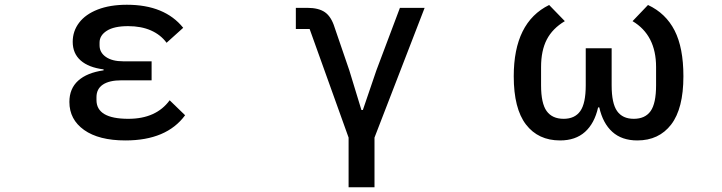

<svg xmlns="http://www.w3.org/2000/svg" viewBox="-20 -578 3040 808"><path d="M272 -149Q272 -205 309 -238.5Q346 -272 416 -282V-286Q353 -294 319.5 -323.5Q286 -353 286 -402Q286 -447 313 -482.5Q340 -518 391.5 -538Q443 -558 514 -558Q673 -558 751 -461L681 -398Q656 -432 615 -450Q574 -468 519 -468Q460 -468 429.5 -448.5Q399 -429 399 -399V-387Q399 -357 425.5 -338.5Q452 -320 498 -320H618V-240H491Q440 -240 413 -222Q386 -204 386 -169V-157Q386 -78 520 -78Q637 -78 694 -156L759 -93Q681 13 508 13Q396 13 334 -31Q272 -75 272 -149Z M1447 210V1L1283 -456H1225V-545H1273Q1321 -545 1347.5 -526.5Q1374 -508 1388 -463L1450 -282L1501 -115H1507L1564 -282L1663 -545H1767L1556 1V210Z M2142 -257Q2142 -484 2291 -557L2357 -489Q2305 -458 2281 -411.5Q2257 -365 2257 -296V-219Q2257 -143 2280.5 -110.5Q2304 -78 2352 -78Q2399 -78 2422 -110.5Q2445 -143 2445 -219V-375H2554V-219Q2554 -143 2577 -110.5Q2600 -78 2647 -78Q2695 -78 2718 -110.5Q2741 -143 2741 -219V-296Q2741 -430 2642 -489L2707 -557Q2782 -522 2819 -449.5Q2856 -377 2856 -257Q2856 -121 2804.5 -54Q2753 13 2662 13Q2597 13 2557 -23Q2517 -59 2502 -126H2497Q2482 -59 2442 -23Q2402 13 2337 13Q2245 13 2193.5 -54Q2142 -121 2142 -257Z"/></svg>

Font: IBM Plex Sans JP Medium
Style: Regular
Weight: 500
Designer: Mike Abbink; Paul van der Laan; Pieter van Rosmalen; Wujin Sim; Yejin Wi; Jinhee Kim; Boomi Park; Yona Kim; Kichan Ma
Foundry: Sandoll Inc.
Version: Version 1.001